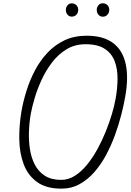

<svg xmlns="http://www.w3.org/2000/svg" viewBox="-20 -1149 802 1172"><path d="M354.5 2.5Q262.5 2.5 206.8 -37.5Q151 -77.5 125.2 -145Q99.5 -212.5 97.8 -296.8Q96 -381 111 -469.5Q121.5 -529.5 141.5 -594Q161.5 -658.5 193 -718.5Q224.5 -778.5 269.2 -826.5Q314 -874.5 373.5 -902.8Q433 -931 509 -931Q610.5 -931 669.8 -886.8Q729 -842.5 747.2 -758.8Q765.5 -675 744 -556.5Q735.5 -508.5 720.5 -449.2Q705.5 -390 682.8 -327Q660 -264 628.8 -205.2Q597.5 -146.5 557 -99.8Q516.5 -53 466.2 -25.2Q416 2.5 354.5 2.5ZM353.5 -51Q397.5 -51 437 -76Q476.5 -101 511 -143.2Q545.5 -185.5 574.2 -237.8Q603 -290 625.5 -345.8Q648 -401.5 663.2 -453.2Q678.5 -505 685.5 -545.5Q697 -608 697.5 -667.5Q698 -727 680.2 -774.8Q662.5 -822.5 619.8 -850.8Q577 -879 502 -879Q436.5 -879 385.8 -848Q335 -817 297.2 -767.2Q259.5 -717.5 233.2 -660.2Q207 -603 191.2 -549Q175.5 -495 168.5 -457Q159 -405.5 156.8 -349Q154.5 -292.5 162.5 -239.5Q170.5 -186.5 192.5 -144Q214.5 -101.5 253.8 -76.2Q293 -51 353.5 -51ZM607.5 -1047Q591.5 -1047 581 -1059Q570.5 -1071 570.5 -1088.5Q570.5 -1104.5 580.5 -1116.8Q590.5 -1129 607.5 -1129Q624 -1129 635.5 -1118Q647 -1107 647 -1088.5Q647 -1071.5 635.8 -1059.2Q624.5 -1047 607.5 -1047ZM418 -1047.5Q402.5 -1047.5 392.2 -1059.5Q382 -1071.5 382 -1088.5Q382 -1104.5 392 -1116.5Q402 -1128.5 418 -1128.5Q434.5 -1128.5 446 -1117.5Q457.5 -1106.5 457.5 -1088.5Q457.5 -1071.5 446.5 -1059.5Q435.5 -1047.5 418 -1047.5Z"/></svg>

Font: Edu AU VIC WA NT Hand
Style: Regular
Weight: 400
Designer: Tina and Corey Anderson, Eben Sorkin, Mirko Velimirovic
Foundry: Google for Education
Version: Version 1.001